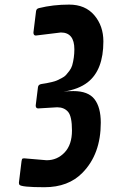

<svg xmlns="http://www.w3.org/2000/svg" viewBox="-20 -801 511 827"><path d="M242.2 -661.1 134.3 -647.9Q124 -647.9 124 -661.1L135.3 -752.9Q136.7 -763.7 147.9 -766.1Q208.5 -781.2 277.8 -781.2Q347.2 -781.2 386.2 -735.4Q425.3 -689.5 425.3 -622.6Q425.3 -499 357.4 -446.3Q318.4 -416 253.4 -406.2Q272.9 -408.7 295.9 -408.7Q359.9 -408.7 387 -373.8Q414.1 -338.9 414.1 -272.5Q414.1 -136.7 335 -56.6Q274.4 5.4 171.4 5.4Q70.8 5.4 63.5 -5.4Q61.5 -8.3 61.5 -14.6L72.8 -106.9Q74.2 -116.7 77.1 -117.9Q80.1 -119.1 83.5 -119.1Q83.5 -119.1 180.7 -110.8Q226.6 -110.8 258.3 -144.3Q290 -177.7 290 -238.8Q290 -299.8 273.2 -319.3Q256.3 -338.9 226.1 -338.9L144.5 -334Q133.8 -334 133.8 -346.7L143.6 -425.8Q145 -437 158.7 -439.2Q172.4 -441.4 179.9 -442.6Q187.5 -443.8 202.9 -447.5Q218.3 -451.2 225.6 -454.6Q232.9 -458 245.4 -464.4Q257.8 -470.7 264.2 -477.8Q270.5 -484.9 278.8 -495.8Q287.1 -506.8 291 -519.5Q300.3 -553.2 300.3 -588.4Q300.3 -661.1 242.2 -661.1Z"/></svg>

Font: Contrail One
Style: Regular
Weight: 400
Designer: Riccardo De Franceschi
Foundry: Sorkin Type Co.
Version: Version 1.003